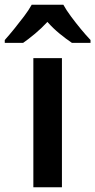

<svg xmlns="http://www.w3.org/2000/svg" viewBox="-66 -786 400 806"><path d="M194 0H74V-542H194ZM200 -766Q212 -744 232 -717Q252 -690 273.5 -664Q295 -638 314 -618V-606H236Q212 -622 184.5 -644.5Q157 -667 133 -694Q108 -667 81 -644.5Q54 -622 31 -606H-46V-618Q-28 -638 -6.5 -664.5Q15 -691 35 -717.5Q55 -744 67 -766Z"/></svg>

Font: Noto Sans Sinhala UI SemiCondensed SemiBold
Style: Regular
Weight: 600
Width: 4
Designer: Jelle Bosma - Monotype Design Team
Foundry: Monotype Imaging Inc.
Version: Version 2.006; ttfautohint (v1.8.4.7-5d5b)